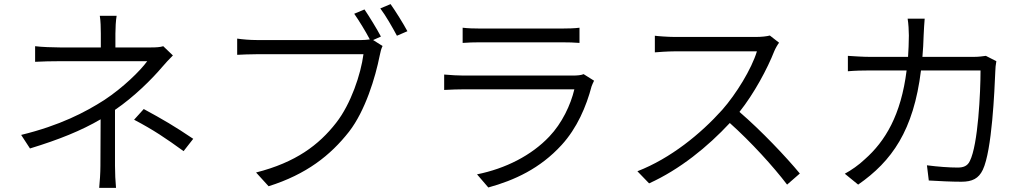

<svg xmlns="http://www.w3.org/2000/svg" viewBox="-20 -875 5020 935"><path d="M540 -340C634 -404 720 -490 770 -549C785 -567 805 -588 822 -605L775 -650C760 -645 738 -644 716 -644H542V-711C542 -738 544 -776 548 -798H466C470 -776 471 -738 471 -711V-644H271C238 -644 182 -646 151 -650V-574C181 -576 238 -577 272 -577H697C662 -529 579 -448 488 -388C396 -329 272 -264 83 -218L126 -152C267 -195 376 -239 470 -294C470 -225 469 -128 469 -68C469 -33 466 10 463 40H545C542 9 540 -33 540 -68ZM633 -292C728 -242 787 -202 874 -139L921 -199C829 -261 774 -293 680 -344Z M1835 -697C1815 -735 1778 -795 1755 -829L1705 -808C1728 -775 1760 -723 1781 -683C1766 -681 1752 -680 1740 -680H1231C1198 -680 1162 -683 1135 -687V-608C1160 -609 1192 -611 1231 -611H1750C1737 -513 1689 -369 1617 -277C1533 -169 1420 -84 1227 -35L1288 32C1472 -26 1589 -118 1680 -234C1759 -336 1808 -498 1829 -604C1833 -623 1836 -637 1843 -651L1797 -680ZM1832 -834C1858 -800 1891 -742 1913 -701L1964 -723C1943 -762 1906 -821 1882 -855Z M2822 -514C2812 -509 2791 -507 2770 -507H2238C2211 -507 2178 -509 2143 -512V-437C2178 -439 2214 -440 2238 -440H2777C2759 -364 2717 -275 2655 -210C2568 -118 2442 -54 2303 -26L2358 38C2485 3 2610 -54 2715 -169C2790 -251 2835 -356 2861 -455C2863 -462 2869 -473 2873 -482ZM2233 -666C2259 -668 2289 -669 2319 -669H2713C2747 -669 2779 -668 2802 -666V-740C2779 -737 2746 -736 2715 -736H2319C2288 -736 2259 -737 2233 -740Z M3729 -702C3714 -698 3689 -695 3659 -695H3267C3236 -695 3180 -699 3169 -701V-620C3178 -621 3232 -625 3267 -625H3666C3640 -539 3565 -417 3497 -340C3392 -223 3246 -104 3084 -41L3141 18C3291 -50 3426 -160 3534 -276C3637 -184 3746 -64 3813 24L3875 -30C3809 -110 3687 -239 3581 -330C3652 -419 3717 -540 3751 -627C3756 -639 3768 -660 3774 -667Z M4781 -603C4765 -601 4747 -598 4720 -598H4472C4475 -632 4477 -667 4478 -704C4479 -728 4481 -761 4483 -784H4400C4404 -760 4406 -725 4406 -702C4406 -665 4404 -631 4402 -598H4220C4182 -598 4142 -601 4109 -603V-528C4143 -531 4181 -532 4221 -532H4395C4368 -315 4291 -187 4191 -99C4163 -72 4124 -45 4094 -29L4159 24C4323 -90 4429 -239 4465 -532H4755C4755 -425 4743 -170 4703 -91C4692 -67 4672 -59 4644 -59C4602 -59 4549 -63 4494 -70L4503 4C4555 7 4613 10 4662 10C4715 10 4746 -6 4766 -48C4811 -142 4823 -435 4827 -529C4827 -543 4829 -560 4832 -577Z"/></svg>

Font: Genne Gothic Normal
Style: Regular
Weight: 350
Designer: Ryoko NISHIZUKA (kana & ideographs); Paul D. Hunt (Latin, Greek & Cyrillic); Wenlong ZHANG (bopomofo); Sandoll Communica
Foundry: Adobe Systems Incorporated
Version: Version 1.004;PS 1.004;hotconv 16.6.51;makeotf.lib2.5.65220